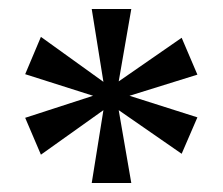

<svg xmlns="http://www.w3.org/2000/svg" viewBox="-20 -780 497 427"><path d="M184 -373H272L244 -535L384 -438L419 -519L268 -567L419 -614L384 -696L244 -599L272 -760H184L210 -598L71 -698L36 -615L187 -567L36 -518L71 -436L210 -535Z"/></svg>

Font: Noto Serif Ethiopic SemiCondensed Medium
Style: Regular
Weight: 500
Width: 4
Designer: Monotype Design Team
Foundry: Monotype Imaging Inc.
Version: Version 2.102